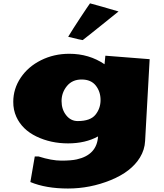

<svg xmlns="http://www.w3.org/2000/svg" viewBox="-20 -839 968 1130"><path d="M677.7 -771.5Q468.3 -603 466.8 -603Q460 -603 381.3 -622.6Q406.7 -665 451.2 -732.4Q495.6 -799.8 509.8 -819.3Q568.8 -803.7 677.7 -771.5ZM158.7 232.4 184.6 82H207.5Q284.2 106.4 341.6 106.4Q398.9 106.4 431.6 99.1Q550.3 72.8 557.1 -36.1Q482.4 4.9 380.6 4.9Q278.8 4.9 194.6 -35.6Q110.4 -76.2 76.2 -151.4Q57.6 -192.4 58.1 -239.7Q58.1 -316.4 101.8 -381.6Q145.5 -446.8 221.4 -484.6Q297.4 -522.5 387.7 -522.5Q504.4 -522.5 595.2 -460.9L600.1 -511.2L860.8 -490.7L834 -9.3Q831.5 42.5 803.7 87.9Q752.4 171.9 631.3 221.2Q510.3 270.5 380.1 270.5Q250 270.5 158.7 232.4ZM369.6 -160.6Q396.5 -126.5 437.5 -126.5Q511.7 -126.5 541.7 -163.6Q571.8 -200.7 571.8 -250.2Q571.8 -299.8 543.7 -335.4Q515.6 -371.1 460.4 -371.1Q405.3 -371.1 373.8 -332.5Q342.3 -293.9 342.3 -244.4Q342.3 -194.8 369.6 -160.6Z"/></svg>

Font: Seymour One
Style: Book
Weight: 400
Designer: vernon adams
Foundry: vernon adams
Version: Version 1.000; ttfautohint (v0.93) -l 8 -r 50 -G 200 -x 0 -w